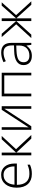

<svg xmlns="http://www.w3.org/2000/svg" viewBox="1406 -1988 591 3444"><g transform="rotate(-90 1702.0 -265.5)"><path d="M303.2 9.8Q187.5 9.8 122.8 -61.5Q58.1 -132.8 58.1 -261.2Q58.1 -388.2 120.6 -464.6Q183.1 -541 289.1 -541Q382.8 -541 437 -475.6Q491.2 -410.2 491.2 -297.9V-258.8H108.9Q109.9 -149.4 159.9 -91.8Q210 -34.2 303.2 -34.2Q348.6 -34.2 383.1 -40.5Q417.5 -46.9 470.2 -67.9V-23.9Q425.3 -4.4 387.2 2.7Q349.1 9.8 303.2 9.8ZM289.1 -498Q212.4 -498 166 -447.5Q119.6 -397 111.8 -301.8H439.9Q439.9 -394 399.9 -446Q359.9 -498 289.1 -498Z M925.8 -530.8H985.8L748 -273.9L1002.9 0H938L687 -269V0H637.7V-530.8H687V-272.9Z M1142.6 -530.8V-147L1139.6 -46.9L1454.6 -530.8H1519V0H1472.7V-381.3L1474.6 -483.9L1159.7 0H1096.7V-530.8Z M1745.1 0H1696.8V-530.8H2120.1V0H2071.8V-484.9H1745.1Z M2620.1 0 2607.9 -84H2604Q2564 -32.7 2521.7 -11.5Q2479.5 9.8 2421.9 9.8Q2343.8 9.8 2300.3 -30.3Q2256.8 -70.3 2256.8 -141.1Q2256.8 -218.8 2321.5 -261.7Q2386.2 -304.7 2508.8 -307.1L2609.9 -310.1V-345.2Q2609.9 -420.9 2579.1 -459.5Q2548.3 -498 2480 -498Q2406.2 -498 2327.1 -457L2309.1 -499Q2396.5 -540 2481.9 -540Q2569.3 -540 2612.5 -494.6Q2655.8 -449.2 2655.8 -353V0ZM2424.8 -34.2Q2509.8 -34.2 2558.8 -82.8Q2607.9 -131.3 2607.9 -217.8V-270L2515.1 -266.1Q2403.3 -260.7 2355.7 -231.2Q2308.1 -201.7 2308.1 -139.2Q2308.1 -89.4 2338.6 -61.8Q2369.1 -34.2 2424.8 -34.2Z M3046.9 -530.8H3095.7V-272.9L3323.7 -530.8H3382.8L3152.8 -272.9L3400.9 0H3338.9L3095.7 -269V0H3046.9V-269L2803.7 0H2741.7L2988.8 -271L2759.8 -530.8H2818.8L3046.9 -272.9Z"/></g></svg>

Font: JBL Sans
Style: Light
Weight: 300
Version: Version 1.10